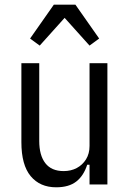

<svg xmlns="http://www.w3.org/2000/svg" viewBox="-20 -785 553 817"><path d="M361 0V-84H351Q336 -37 304.5 -12.5Q273 12 219 12Q150 12 110.5 -35.5Q71 -83 71 -180V-516H147V-185Q147 -124 173 -90.5Q199 -57 251 -57Q282 -57 306.5 -70Q331 -83 346 -107Q361 -131 361 -164V-516H437V0ZM209 -765H301L402 -621L361 -591L255 -709L149 -591L108 -621Z"/></svg>

Font: IBM Plex Sans Condensed
Style: Regular
Weight: 400
Width: 3
Designer: Mike Abbink, Paul van der Laan, Pieter van Rosmalen
Foundry: Bold Monday
Version: Version 3.201